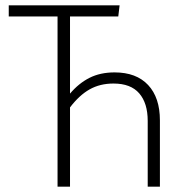

<svg xmlns="http://www.w3.org/2000/svg" viewBox="-20 -704 668 724"><path d="M583 -250V0H537V-248Q537 -315 505 -352Q473 -389 408 -389Q357 -389 318 -367Q279 -345 244 -299V0H197V-642H13V-684H431L426 -642H244V-351Q277 -390 317.5 -410.5Q358 -431 412 -431Q494 -431 538.5 -383.5Q583 -336 583 -250Z"/></svg>

Font: Fira Sans Condensed ExtraLight
Style: Regular
Weight: 275
Width: 3
Designer: Carrois Corporate & Edenspiekermann AG
Foundry: Carrois Corporate GbR & Edenspiekermann AG
Version: Version 4.203